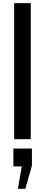

<svg xmlns="http://www.w3.org/2000/svg" viewBox="-20 -888 289 1225"><path d="M70.3 0V-868.2H176.3V0ZM94.2 316.4 118.7 173.8H65.4V59.6H183.6V169.4L141.6 316.4Z"/></svg>

Font: Antonio Medium
Style: Regular
Weight: 500
Designer: Vernon Adams
Foundry: Vernon Adams
Version: Version 1.002